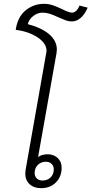

<svg xmlns="http://www.w3.org/2000/svg" viewBox="-20 -973 478 1003"><path d="M438 -933Q423 -898 401.5 -879.5Q380 -861 355 -861Q339 -861 324 -866.5Q309 -872 284 -883Q259 -895 240 -901Q221 -907 202 -907Q177 -907 154.5 -890Q132 -873 125 -847Q197 -828 237 -794Q277 -760 277 -714Q277 -708 275 -694L179 -153Q199 -167 229 -167Q261 -167 281.5 -147.5Q302 -128 302 -97Q302 -50 272 -20Q242 10 195 10Q157 10 134.5 -11Q112 -32 112 -67Q112 -73 114 -87L222 -699L223 -708Q223 -747 176 -778Q129 -809 62 -817Q72 -885 114 -919Q156 -953 210 -953Q233 -953 254.5 -946Q276 -939 305 -925Q341 -907 356 -907Q368 -907 378.5 -917Q389 -927 395 -944ZM220 -128Q194 -128 177.5 -111.5Q161 -95 161 -69Q161 -52 172 -41Q183 -30 202 -30Q228 -30 244.5 -46.5Q261 -63 261 -88Q261 -106 249.5 -117Q238 -128 220 -128Z"/></svg>

Font: Sarabun ExtraLight
Style: Italic
Weight: 275
Italic angle: -10°
Designer: Suppakit Chalermlarp | Katatrad Co.,Ltd.
Foundry: Cadson Demak Co.,Ltd.
Version: Version 1.000; ttfautohint (v1.6)